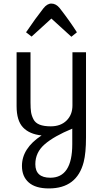

<svg xmlns="http://www.w3.org/2000/svg" viewBox="-20 -790 574 1076"><path d="M462 -20Q462 67 449 118Q411 266 254 266Q179 266 141 232.5Q103 199 103 140Q103 41 213 -31Q145 -38 109 -76Q73 -114 73 -195V-497H151V-216Q151 -182 154 -162Q157 -142 167.5 -121.5Q178 -101 202 -91.5Q226 -82 264 -82Q320 -82 353 -114.5Q386 -147 386 -199V-497H462ZM178 130Q178 206 262 206Q385 206 385 18V-69Q283 -27 230.5 18.5Q178 64 178 130ZM157 -585 126 -609Q181 -690 223 -743Q244 -770 268 -770Q294 -770 315 -744Q371 -672 411 -609L380 -584L268 -686Z"/></svg>

Font: BreeCF
Style: Light
Weight: 300
Designer: Veronika Burian, Jos Scaglione
Foundry: TypeTogether
Version: Version 0.0.2